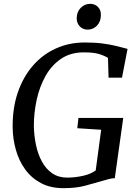

<svg xmlns="http://www.w3.org/2000/svg" viewBox="-20 -973 718 1001"><path d="M311 8Q242.5 8 192.8 -18.8Q143 -45.5 110.8 -90.5Q78.5 -135.5 62.8 -191.5Q47 -247.5 46 -306Q44.5 -407 72.2 -489Q100 -571 150.8 -629.8Q201.5 -688.5 270.8 -720Q340 -751.5 422 -751.5Q475 -751.5 513 -746.5Q551 -741.5 577.5 -735.2Q604 -729 622.5 -724Q628.5 -722.5 633.8 -721Q639 -719.5 645 -718L616 -568H546L543 -671Q524 -683 495.8 -691.5Q467.5 -700 416.5 -700Q347.5 -700 298 -666.2Q248.5 -632.5 217.2 -576.5Q186 -520.5 171.2 -452.8Q156.5 -385 156.5 -317Q157.5 -266 167.5 -217.8Q177.5 -169.5 198.5 -130.8Q219.5 -92 252.2 -69.5Q285 -47 330.5 -47Q370.5 -47 412 -56.2Q453.5 -65.5 479 -84.5L507.5 -296.5L383 -304.5L389 -358H622.5L578.5 -44Q564 -44 545.8 -39Q527.5 -34 507 -28Q468.5 -17 422.8 -4.5Q377 8 311 8ZM437 -818.5Q421 -818.5 407.8 -826.2Q394.5 -834 387 -847.8Q379.5 -861.5 380 -880Q380.5 -911.5 401 -932.2Q421.5 -953 450 -953Q474.5 -953 490.5 -937Q506.5 -921 506 -895Q506 -861 486 -839.8Q466 -818.5 437 -818.5Z"/></svg>

Font: Merriweather Light 18pt
Style: Italic
Weight: 400
Italic angle: -7.8°
Version: Version 2.101